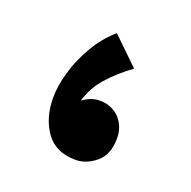

<svg xmlns="http://www.w3.org/2000/svg" viewBox="-69 -363 438 441"><g transform="rotate(20 150.0 -142.0)"><path d="M157 11Q108 11 84 -23Q60 -57 60 -106Q60 -135 70 -169.5Q80 -204 99.5 -237.5Q119 -271 147 -295L212 -232Q178 -207 155 -181Q132 -155 122 -121Q141 -135 160 -136Q179 -137 195 -129Q211 -121 220.5 -105Q230 -89 230 -68Q230 -28 206.5 -8.5Q183 11 157 11Z"/></g></svg>

Font: Marhey Light
Style: Regular
Weight: 300
Designer: Nur Syamsi & Bustanul Arifin
Foundry: Namelatype
Version: Version 1.000